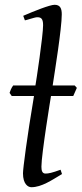

<svg xmlns="http://www.w3.org/2000/svg" viewBox="-20 -762 341 802"><path d="M208 -742C188 -742 121 -715 77 -696L84 -677C89 -677 125 -690 135 -690C150 -690 160 -686 160 -657C160 -612 131 -421 128 -405H35C27 -394 22 -381 20 -374L29 -361H122C93 -189 76 -58 76 -38C76 7 97 20 111 20C154 20 197 -10 239 -35L233 -53C197 -40 183 -37 170 -37C156 -37 153 -50 153 -66C153 -118 193 -361 193 -361H286L301 -395L292 -405H200C209 -464 238 -643 238 -702C238 -726 232 -742 208 -742Z"/></svg>

Font: Temporarium
Style: Italic
Weight: 400
Italic angle: -7°
Version: Version 1.1